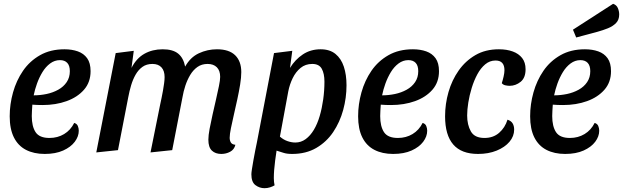

<svg xmlns="http://www.w3.org/2000/svg" viewBox="-20 -789 3274 1009"><path d="M215 20Q158 20 116.5 -1.5Q75 -23 53 -67Q31 -111 31 -178Q31 -241 48.5 -303.5Q66 -366 101 -417Q136 -468 190.5 -499Q245 -530 319 -530Q358 -530 389 -519Q420 -508 438 -483Q456 -458 456 -415Q456 -357 421.5 -317.5Q387 -278 330 -257.5Q273 -237 204 -237Q191 -237 175.5 -237.5Q160 -238 150 -239Q149 -223 148 -207.5Q147 -192 147 -179Q147 -125 167 -94.5Q187 -64 240 -64Q283 -64 317 -84.5Q351 -105 370 -143Q384 -139 389 -127Q394 -115 394 -102Q394 -72 373 -44Q352 -16 312 2Q272 20 215 20ZM157 -288Q191 -288 224.5 -295Q258 -302 286 -317.5Q314 -333 330.5 -357.5Q347 -382 347 -415Q347 -444 333.5 -458.5Q320 -473 295 -473Q267 -473 243.5 -455.5Q220 -438 203 -410Q186 -382 174.5 -350Q163 -318 157 -288Z M1143 20Q1112 20 1093.5 2.5Q1075 -15 1075 -55Q1075 -77 1081.5 -112Q1088 -147 1097 -186.5Q1106 -226 1115 -265.5Q1124 -305 1130.5 -336.5Q1137 -368 1137 -385Q1137 -418 1119.5 -435.5Q1102 -453 1071 -453Q1040 -453 1017.5 -437Q995 -421 979.5 -395Q964 -369 954 -338.5Q944 -308 939 -278L885 0L771 12L822 -241Q825 -255 829 -274Q833 -293 836.5 -313Q840 -333 842.5 -351.5Q845 -370 845 -384Q845 -417 828.5 -435Q812 -453 781 -453Q750 -453 728.5 -437.5Q707 -422 692.5 -396.5Q678 -371 669 -340.5Q660 -310 654 -278L600 0L486 12L588 -510L683 -522L671 -432Q697 -483 739 -506.5Q781 -530 835 -530Q888 -530 916 -507.5Q944 -485 953 -439Q980 -488 1025 -509Q1070 -530 1120 -530Q1184 -530 1216 -498.5Q1248 -467 1248 -410Q1248 -382 1242 -345Q1236 -308 1227 -266.5Q1218 -225 1209 -186Q1200 -147 1193.5 -115Q1187 -83 1187 -65Q1187 -51 1193 -40.5Q1199 -30 1217 -28Q1211 -3 1189.5 8.5Q1168 20 1143 20Z M1515 20Q1487 20 1469.5 14Q1452 8 1422 -1L1324 -9L1420 -510L1516 -522L1504 -432Q1531 -476 1571.5 -503Q1612 -530 1665 -530Q1713 -530 1743 -505.5Q1773 -481 1787 -438.5Q1801 -396 1801 -341Q1801 -275 1783.5 -211Q1766 -147 1731 -95Q1696 -43 1642 -11.5Q1588 20 1515 20ZM1370 200Q1344 200 1322.5 184Q1301 168 1301 127Q1301 119 1304 99.5Q1307 80 1311.5 54.5Q1316 29 1321.5 1Q1327 -27 1332 -50L1442 -48Q1433 1 1426 54.5Q1419 108 1419 147Q1419 157 1420 167Q1421 177 1423 185Q1413 191 1399 195.5Q1385 200 1370 200ZM1532 -40Q1562 -40 1586.5 -58Q1611 -76 1629.5 -107Q1648 -138 1660 -179Q1672 -220 1678.5 -266.5Q1685 -313 1685 -360Q1685 -402 1671 -427.5Q1657 -453 1621 -453Q1585 -453 1559.5 -432Q1534 -411 1518 -378Q1502 -345 1495 -309L1451 -71Q1469 -55 1490.5 -47.5Q1512 -40 1532 -40Z M2046 20Q1989 20 1947.5 -1.5Q1906 -23 1884 -67Q1862 -111 1862 -178Q1862 -241 1879.5 -303.5Q1897 -366 1932 -417Q1967 -468 2021.5 -499Q2076 -530 2150 -530Q2189 -530 2220 -519Q2251 -508 2269 -483Q2287 -458 2287 -415Q2287 -357 2252.5 -317.5Q2218 -278 2161 -257.5Q2104 -237 2035 -237Q2022 -237 2006.5 -237.5Q1991 -238 1981 -239Q1980 -223 1979 -207.5Q1978 -192 1978 -179Q1978 -125 1998 -94.5Q2018 -64 2071 -64Q2114 -64 2148 -84.5Q2182 -105 2201 -143Q2215 -139 2220 -127Q2225 -115 2225 -102Q2225 -72 2204 -44Q2183 -16 2143 2Q2103 20 2046 20ZM1988 -288Q2022 -288 2055.5 -295Q2089 -302 2117 -317.5Q2145 -333 2161.5 -357.5Q2178 -382 2178 -415Q2178 -444 2164.5 -458.5Q2151 -473 2126 -473Q2098 -473 2074.5 -455.5Q2051 -438 2034 -410Q2017 -382 2005.5 -350Q1994 -318 1988 -288Z M2492 20Q2405 20 2362 -29.5Q2319 -79 2319 -178Q2319 -243 2337 -305.5Q2355 -368 2390.5 -418.5Q2426 -469 2478.5 -499.5Q2531 -530 2602 -530Q2643 -530 2674.5 -518.5Q2706 -507 2724 -484Q2742 -461 2742 -425Q2742 -380 2716 -359Q2690 -338 2658 -338Q2649 -338 2636.5 -340.5Q2624 -343 2617 -352Q2622 -367 2626.5 -386.5Q2631 -406 2631 -420Q2631 -445 2619.5 -458Q2608 -471 2584 -471Q2554 -471 2530 -451Q2506 -431 2488.5 -398.5Q2471 -366 2459 -327Q2447 -288 2441 -250Q2435 -212 2435 -182Q2435 -133 2454.5 -98.5Q2474 -64 2526 -64Q2572 -64 2603 -91Q2634 -118 2647 -160Q2666 -154 2674 -140.5Q2682 -127 2682 -108Q2682 -73 2657.5 -44Q2633 -15 2590 2.5Q2547 20 2492 20Z M2950 20Q2893 20 2851.5 -1.5Q2810 -23 2788 -67Q2766 -111 2766 -178Q2766 -241 2783.5 -303.5Q2801 -366 2836 -417Q2871 -468 2925.5 -499Q2980 -530 3054 -530Q3093 -530 3124 -519Q3155 -508 3173 -483Q3191 -458 3191 -415Q3191 -357 3156.5 -317.5Q3122 -278 3065 -257.5Q3008 -237 2939 -237Q2926 -237 2910.5 -237.5Q2895 -238 2885 -239Q2884 -223 2883 -207.5Q2882 -192 2882 -179Q2882 -125 2902 -94.5Q2922 -64 2975 -64Q3018 -64 3052 -84.5Q3086 -105 3105 -143Q3119 -139 3124 -127Q3129 -115 3129 -102Q3129 -72 3108 -44Q3087 -16 3047 2Q3007 20 2950 20ZM2892 -288Q2926 -288 2959.5 -295Q2993 -302 3021 -317.5Q3049 -333 3065.5 -357.5Q3082 -382 3082 -415Q3082 -444 3068.5 -458.5Q3055 -473 3030 -473Q3002 -473 2978.5 -455.5Q2955 -438 2938 -410Q2921 -382 2909.5 -350Q2898 -318 2892 -288ZM3008 -592 2991 -633 3202 -769Q3220 -763 3227 -746.5Q3234 -730 3234 -713Q3234 -685 3217.5 -668Q3201 -651 3175 -640.5Q3149 -630 3120 -622Z"/></svg>

Font: Sansita Swashed Light
Style: Regular
Weight: 400
Version: Version 1.003